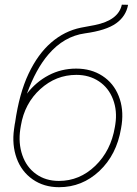

<svg xmlns="http://www.w3.org/2000/svg" viewBox="-20 -778 576 808"><path d="M492.2 -254.9 489.3 -236.8Q470.7 -126.5 398.2 -58.3Q325.7 9.8 228.5 9.8Q164.6 9.8 117.4 -23.2Q70.3 -56.2 50 -112.3Q29.8 -168.5 39.1 -234.4L42 -254.9L43.5 -262.2Q61 -384.8 100.1 -467.5Q139.2 -550.3 195.3 -598.9Q251.5 -647.5 320.8 -661.6L378.4 -672.4Q478.5 -692.4 492.7 -758.3L519 -757.8Q510.3 -709.5 468.5 -679.7Q426.8 -649.9 337.9 -637.7Q249 -625.5 183.6 -548.8Q130.9 -487.3 93.3 -383.8Q131.3 -433.1 184.6 -461.2Q237.8 -489.3 300.8 -489.3Q363.8 -489.3 410.9 -458.7Q458 -428.2 479.5 -374Q501 -319.8 492.2 -254.9ZM301.3 -462.9Q215.3 -462.9 149.4 -402.8Q83.5 -342.8 67.9 -249.5L65.4 -234.4Q56.6 -175.3 74 -125Q91.3 -74.7 131.6 -45.7Q171.9 -16.6 228 -16.6Q314.9 -16.6 380.9 -80.1Q446.8 -143.6 463.4 -243.2L465.3 -254.9Q474.1 -311.5 455.6 -360.1Q437 -408.7 396.2 -435.8Q355.5 -462.9 301.3 -462.9Z"/></svg>

Font: Roboto Thin
Style: Italic
Weight: 250
Italic angle: -12°
Designer: Google
Version: Version 2.134; 2016